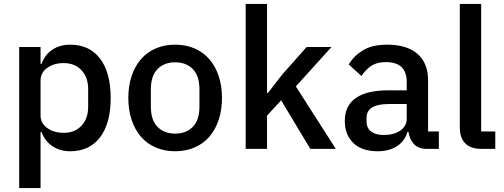

<svg xmlns="http://www.w3.org/2000/svg" viewBox="-20 -760 2574 980"><path d="M78 -520H187V-434H192Q209 -481 247.5 -506.5Q286 -532 338 -532Q437 -532 491 -460.5Q545 -389 545 -260Q545 -131 491 -59.5Q437 12 338 12Q286 12 247.5 -14Q209 -40 192 -86H187V200H78ZM305 -82Q362 -82 396 -118.5Q430 -155 430 -215V-305Q430 -365 396 -401.5Q362 -438 305 -438Q255 -438 221 -413.5Q187 -389 187 -349V-171Q187 -131 221 -106.5Q255 -82 305 -82Z M874 12Q820 12 775.5 -7Q731 -26 700 -61.5Q669 -97 652 -147.5Q635 -198 635 -260Q635 -322 652 -372.5Q669 -423 700 -458.5Q731 -494 775.5 -513Q820 -532 874 -532Q928 -532 972.5 -513Q1017 -494 1048 -458.5Q1079 -423 1096 -372.5Q1113 -322 1113 -260Q1113 -198 1096 -147.5Q1079 -97 1048 -61.5Q1017 -26 972.5 -7Q928 12 874 12ZM874 -78Q930 -78 964 -112.5Q998 -147 998 -216V-304Q998 -373 964 -407.5Q930 -442 874 -442Q818 -442 784 -407.5Q750 -373 750 -304V-216Q750 -147 784 -112.5Q818 -78 874 -78Z M1234 -740H1343V-286H1348L1420 -379L1545 -520H1672L1490 -319L1694 0H1564L1415 -248L1343 -170V0H1234Z M2159 0Q2116 0 2093 -24.5Q2070 -49 2065 -87H2060Q2045 -38 2005 -13Q1965 12 1908 12Q1827 12 1783.5 -30Q1740 -72 1740 -143Q1740 -221 1796.5 -260Q1853 -299 1962 -299H2056V-343Q2056 -391 2030 -417Q2004 -443 1949 -443Q1903 -443 1874 -423Q1845 -403 1825 -372L1760 -431Q1786 -475 1833 -503.5Q1880 -532 1956 -532Q2057 -532 2111 -485Q2165 -438 2165 -350V-89H2220V0ZM1939 -71Q1990 -71 2023 -93.5Q2056 -116 2056 -154V-229H1964Q1851 -229 1851 -159V-141Q1851 -106 1874.5 -88.5Q1898 -71 1939 -71Z M2438 0Q2382 0 2354.5 -28.5Q2327 -57 2327 -108V-740H2436V-89H2508V0Z"/></svg>

Font: IBM Plex Thai Medium
Style: Regular
Weight: 500
Designer: Mike Abbink, Paul van der Laan, Pieter van Rosmalen, Ben Mitchell, Mark Frömberg
Foundry: Bold Monday
Version: Version 1.0